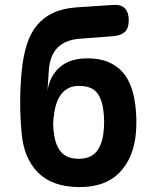

<svg xmlns="http://www.w3.org/2000/svg" viewBox="-20 -750 640 780"><path d="M308 -593Q276 -591 252.5 -581.5Q229 -572 213 -555.5Q197 -539 188.5 -515.5Q180 -492 178 -460L173 -382Q177 -409 189 -433Q201 -457 220.5 -475Q240 -493 268.5 -503Q297 -513 335 -513Q384 -513 419 -498.5Q454 -484 478 -457Q502 -430 515 -390.5Q528 -351 532 -301Q534 -278 534 -255Q534 -232 532 -208Q523 -108 465 -48.5Q407 11 300 10Q192 9 134.5 -49Q77 -107 68 -208Q62 -271 62 -334Q62 -397 68 -460Q74 -521 88.5 -567.5Q103 -614 129.5 -646.5Q156 -679 195.5 -697.5Q235 -716 290 -720L440 -730Q472 -732 487.5 -716Q503 -700 503 -667Q503 -635 487.5 -620.5Q472 -606 440 -603ZM300 -105Q347 -105 370.5 -132.5Q394 -160 400 -208Q403 -232 403 -255Q403 -278 400 -301Q394 -350 372 -375.5Q350 -401 300 -401Q277 -401 259.5 -392.5Q242 -384 230 -369Q218 -354 210.5 -333Q203 -312 200 -288Q196 -265 196 -245.5Q196 -226 200 -202Q207 -155 230.5 -130Q254 -105 300 -105Z"/></svg>

Font: Maple Mono
Style: Bold
Weight: 700
Monospace: yes
Designer: subframe7536
Version: Version 7.200